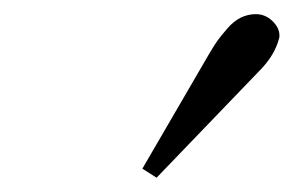

<svg xmlns="http://www.w3.org/2000/svg" viewBox="-20 -788 413 270"><path d="M339.8 -768.1Q353 -768.1 363 -758.5Q373 -749 373 -737.8Q373 -734.9 372.1 -732.9Q366.7 -712.4 349.1 -692.9L200.2 -538.1L180.2 -550.8L273.9 -711.9Q281.7 -725.1 286.1 -731.2Q290.5 -737.3 299.6 -747.8Q308.6 -758.3 318.6 -763.2Q328.6 -768.1 339.8 -768.1Z"/></svg>

Font: Common Serif News
Style: Italic
Weight: 450
Italic angle: -12°
Designer: Philipp H. Poll, Khaled Hosny
Foundry: Stefan Peev, Context Ltd.
Version: Version 1.026